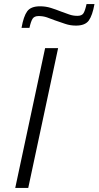

<svg xmlns="http://www.w3.org/2000/svg" viewBox="-20 -925 485 945"><path d="M55 0 202 -688H266L119 0ZM86 -788Q96 -845 114 -869.5Q132 -894 177 -894Q205 -894 230.5 -886Q256 -878 281 -868Q301 -861 320 -854Q339 -847 361 -847Q383 -847 391 -860Q399 -873 406 -905H445Q435 -849 417 -824Q399 -799 354 -799Q326 -799 301 -807.5Q276 -816 250 -825Q230 -833 211 -839.5Q192 -846 170 -846Q149 -846 140.5 -833Q132 -820 125 -788Z"/></svg>

Font: Saira Light
Style: Italic
Weight: 300
Italic angle: -12°
Designer: Hector Gatti with collaboration of the Omnibus-Type team
Foundry: Omnibus-Type
Version: Version 1.100; ttfautohint (v1.8.3)